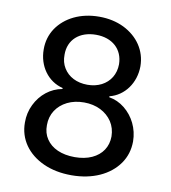

<svg xmlns="http://www.w3.org/2000/svg" viewBox="-83 -809 793 891"><g transform="rotate(10 313.0 -363.5)"><path d="M313.2 9.9C412.6 9.9 491.8 -27.3 535.2 -88.8C556.8 -119.7 567.5 -154.5 567.8 -193.9C567.5 -255 539.8 -309.3 496.4 -344.1C474.8 -361.5 450.3 -372.5 423.3 -377.1V-381.7C493.3 -399.1 540.5 -465.6 540.8 -543.3C540.5 -617.5 498.2 -678.3 430 -712C395.6 -728.7 356.9 -737.2 313.2 -737.2C225.1 -737.2 153.8 -701.3 114.3 -643.1C94.8 -613.6 84.9 -580.6 85.2 -543.3C84.9 -465.6 131.4 -399.1 202.8 -381.7V-377.1C148.4 -367.5 102.3 -331 77.1 -278.8C64.3 -252.8 57.9 -224.4 58.2 -193.9C57.9 -115.4 103.3 -51.5 180.4 -16.3C218.8 1.1 263.1 9.9 313.2 9.9ZM313.2 -75.6C250.7 -75.6 203.5 -97.3 179 -134.6C166.5 -153.1 160.5 -174.7 160.9 -199.6C160.5 -251.8 188.6 -293.3 234.4 -316.1C257.5 -327.4 283.7 -333.1 313.2 -333.1C371.4 -333.1 418.3 -308.9 445 -268.8C458.1 -248.6 464.8 -225.5 465.2 -199.6C464.8 -149.9 438.9 -111.9 393.8 -91.3C371.1 -81 344.1 -75.6 313.2 -75.6ZM313.2 -416.5C262.4 -416.5 222.3 -437.5 200.6 -473.4C189.6 -491.1 184.3 -511.7 184.7 -535.5C183.9 -606.2 235.4 -652 313.2 -652C389.9 -652 440.7 -606.2 441.4 -535.5C441.1 -488.3 417.6 -451.3 379.3 -431.5C359.7 -421.5 337.7 -416.5 313.2 -416.5Z"/></g></svg>

Font: Inter 465
Style: Regular
Weight: 400
Designer: Rasmus Andersson
Foundry: rsms
Version: Version 3.019;Glyphs 3.1.2 (3151)